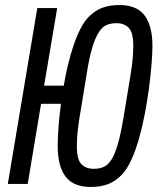

<svg xmlns="http://www.w3.org/2000/svg" viewBox="-20 -730 640 762"><path d="M340 12Q271 12 240 -29.5Q209 -71 209 -150Q209 -179 212 -223Q215 -267 222 -318H143L90 0H11L128 -698H207L155 -390H233Q240 -432 250 -473.5Q260 -515 272.5 -551.5Q285 -588 300 -617Q315 -646 332 -663Q358 -689 387 -699.5Q416 -710 454 -710Q523 -710 554 -668.5Q585 -627 585 -548Q585 -519 581.5 -475.5Q578 -432 571.5 -382Q565 -332 555 -279.5Q545 -227 531.5 -179.5Q518 -132 500.5 -94Q483 -56 462 -35Q436 -9 407 1.5Q378 12 340 12ZM352 -60Q373 -60 390.5 -67Q408 -74 422 -96Q436 -118 447.5 -157.5Q459 -197 470 -262L498 -432Q503 -461 506 -491.5Q509 -522 509 -548Q509 -601 491 -619.5Q473 -638 442 -638Q421 -638 403.5 -631Q386 -624 372 -602Q358 -580 346 -540.5Q334 -501 324 -436L296 -266Q291 -237 288 -206.5Q285 -176 285 -150Q285 -97 303 -78.5Q321 -60 352 -60Z"/></svg>

Font: IBM Plex Mono
Style: Italic
Weight: 400
Italic angle: -9°
Monospace: yes
Designer: Mike Abbink, Paul van der Laan, Pieter van Rosmalen
Foundry: Bold Monday
Version: Version 2.3